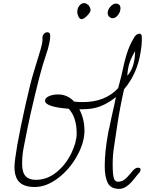

<svg xmlns="http://www.w3.org/2000/svg" viewBox="-20 -1179 980 1232"><path d="M652 -113Q652 -206 674 -325Q677 -344 681 -357Q689 -399 694 -419L712 -500L724 -556Q673 -516 624 -497Q575 -478 511 -478H489Q522 -415 522 -340Q522 -265 475 -179.5Q428 -94 354 -37Q278 21 202 21Q100 21 80 -53Q73 -74 73 -110Q73 -144 91 -249Q110 -356 143.5 -506Q177 -656 199 -725L240 -860Q253 -905 253 -930L252 -934Q252 -958 271 -969Q277 -972 284 -972Q302 -972 302 -951Q302 -931 298.5 -912.5Q295 -894 288 -867L252 -754Q235 -697 204 -568Q173 -439 159 -369L134 -243Q122 -188 122 -128Q122 -72 144.5 -48.5Q167 -25 210 -25Q280 -25 339.5 -71.5Q399 -118 437 -194Q472 -267 472 -322Q472 -426 421 -481Q269 -493 269 -533Q269 -551 294.5 -562Q320 -573 353 -573Q413 -573 456 -527Q483 -524 512 -524Q655 -524 738 -613L759 -693Q776 -777 793.5 -833.5Q811 -890 841 -939Q846 -949 855.5 -956Q865 -963 875 -963Q886 -963 889 -949L891 -950L889 -946Q890 -944 890 -941V-916Q890 -890 883 -849Q862 -707 776 -606Q749 -486 733 -380L711 -232Q703 -182 703 -123Q703 -63 710 -37Q716 -13 738 -13Q759 -13 776 -24.5Q793 -36 820 -69Q845 -103 864 -103Q882 -103 882 -91Q882 -78 869 -66Q869 -66 842 -33Q792 33 745 33Q691 33 671.5 -5Q652 -43 652 -113ZM847 -851Q818 -801 808.5 -767Q799 -733 797 -693Q846 -747 847 -851ZM476 -1103Q476 -1127 490 -1143Q501 -1159 522 -1159Q532 -1159 545 -1148V-1149Q561 -1130 561 -1115Q561 -1100 539 -1078Q517 -1056 504 -1056Q492 -1056 484 -1071.5Q476 -1087 476 -1103ZM695 -1063Q671 -1072 671 -1096Q671 -1118 689 -1137Q707 -1156 722 -1156Q753 -1156 753 -1125Q753 -1103 737 -1082.5Q721 -1062 703 -1062Z"/></svg>

Font: Bad Script
Style: Regular
Weight: 400
Italic angle: -10°
Designer: Roman Shchyukin (Gaslight Type Foundry), Cyreal (Charset Expansion)
Foundry: Gaslight
Version: Version 2.000